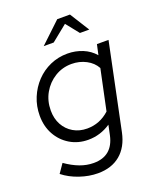

<svg xmlns="http://www.w3.org/2000/svg" viewBox="-167 -814 913 1121"><g transform="rotate(-20 290.0 -253.5)"><path d="M245 210Q190 210 132.5 190.5Q75 171 32 137L70 82Q114 113 156.5 129Q199 145 242 145Q359 145 385 26L398 -36Q334 7 259 7Q196 7 146 -23Q96 -53 67.5 -104.5Q39 -156 39 -222Q39 -281 60.5 -333Q82 -385 119.5 -424.5Q157 -464 207 -486Q257 -508 314 -508Q364 -508 408 -490Q452 -472 482 -437L496 -501H568L457 33Q439 119 384.5 164.5Q330 210 245 210ZM275 -57Q354 -57 414 -112L467 -363Q447 -400 406 -421.5Q365 -443 316 -443Q259 -443 212 -414Q165 -385 137.5 -336.5Q110 -288 110 -228Q110 -178 131 -139.5Q152 -101 189.5 -79Q227 -57 275 -57ZM200 -596 328 -717H407L483 -596H425L361 -676L262 -596Z"/></g></svg>

Font: Red Hat Display VF
Style: Italic
Weight: 300
Italic angle: -12°
Designer: Pentagram, MCKL
Foundry: Pentagram, MCKL
Version: Version 1.010